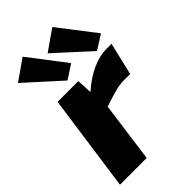

<svg xmlns="http://www.w3.org/2000/svg" viewBox="-233 -850 929 929"><g transform="rotate(-45 231.5 -385.5)"><path d="M259 -583 115 -771 9 -697 187 -536ZM463 -583 318 -771 212 -697 389 -536ZM226 -418 222 -497H80L10 0H193L235 -309C304 -332 343 -344 382 -344H424L463 -511H429C367 -511 297 -481 226 -418Z"/></g></svg>

Font: Exo 2 Extra Bold
Style: Italic
Weight: 800
Italic angle: -8°
Designer: Natanael Gama
Version: Version 1.001;PS 001.001;hotconv 1.0.88;makeotf.lib2.5.64775